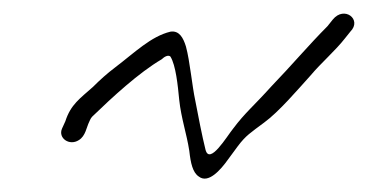

<svg xmlns="http://www.w3.org/2000/svg" viewBox="-20 -426 546 285"><path d="M72 -235C66 -221 83 -209 97 -218C102 -221 105 -226 107 -231L111 -242C113 -246 114 -250 117 -253C147 -282 186 -318 220 -338C224 -342 230 -345 233 -342C241 -329 244 -299 246 -278C249 -250 257 -228 261 -202C263 -184 266 -170 275 -164C289 -153 307 -173 319 -190L333 -209C345 -225 352 -229 372 -244C394 -260 422 -293 441 -314C457 -333 478 -351 492 -369L500 -379C518 -397 491 -418 474 -397L466 -387C439 -360 412 -328 383 -298C356 -268 344 -259 326 -235C317 -224 291 -180 285 -204C280 -224 274 -255 270 -276C265 -299 262 -335 256 -357C252 -370 246 -381 233 -379C204 -372 180 -348 151 -326C139 -317 128 -307 118 -297C99 -280 85 -271 77 -246Z"/></svg>

Font: Stray Cat
Style: UltCnObl
Weight: 400
Version: Version 1.0